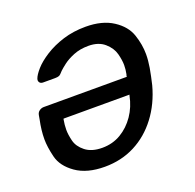

<svg xmlns="http://www.w3.org/2000/svg" viewBox="-101 -635 760 750"><g transform="rotate(-20 279.0 -260.0)"><path d="M328 -530Q397 -530 441.5 -501Q486 -472 500 -430Q514 -388 514 -349Q514 -323 509 -293Q507 -280 502.5 -259.5Q498 -239 495 -226Q476 -155 435.5 -101.5Q395 -48 338.5 -19Q282 10 213 10Q139 10 93.5 -22Q48 -54 37.5 -97Q27 -140 27 -172Q27 -208 36 -251L39 -268Q41 -279 49.5 -285Q58 -291 68 -291H413Q413 -292 413.5 -295.5Q414 -299 415 -300Q419 -320 419 -338Q419 -358 412 -385Q405 -412 380 -434Q355 -456 313 -456Q278 -456 251 -445Q224 -434 206.5 -420.5Q189 -407 182 -400Q171 -387 165 -384.5Q159 -382 148 -382H99Q90 -382 85.5 -386.5Q81 -391 81 -398Q81 -400 82 -403Q87 -418 106 -439.5Q125 -461 158 -482Q191 -503 234 -516.5Q277 -530 328 -530ZM399 -222H125L124 -219Q120 -197 120 -177Q120 -157 126.5 -130.5Q133 -104 159 -83.5Q185 -63 229 -63Q272 -63 306.5 -83.5Q341 -104 365 -139Q389 -174 398 -219Z"/></g></svg>

Font: SVN-Rubik
Style: Italic
Weight: 400
Italic angle: -12°
Designer: Hubert and Fischer
Foundry: Hubert & Fischer
Version: Version 2.101; ttfautohint (v1.8.3)